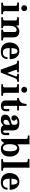

<svg xmlns="http://www.w3.org/2000/svg" viewBox="2218 -3039 836 5312"><g transform="rotate(90 2636.0 -383.0)"><path d="M372.6 0H52.2V-48.8H91.3Q140.1 -48.8 140.1 -97.7V-390.6Q140.1 -439.5 91.3 -439.5H51.3V-488.3H289.6V-97.7Q289.6 -48.8 338.4 -48.8H372.6ZM205.6 -552.7Q189 -552.7 173.8 -559.1Q158.7 -565.4 147.2 -576.9Q135.7 -588.4 129.4 -603.5Q123 -618.7 123 -635.3Q123 -651.4 129.4 -666.5Q135.7 -681.6 147.2 -693.1Q158.7 -704.6 173.8 -710.9Q189 -717.3 205.6 -717.3Q221.7 -717.3 236.8 -710.9Q252 -704.6 263.4 -693.1Q274.9 -681.6 281.2 -666.5Q287.6 -651.4 287.6 -635.3Q287.6 -618.7 281.2 -603.5Q274.9 -588.4 263.4 -576.9Q252 -565.4 236.8 -559.1Q221.7 -552.7 205.6 -552.7Z M1097.7 0H799.3V-48.8H816.9Q865.7 -48.8 865.7 -97.7V-370.1Q865.7 -424.3 812.5 -424.3Q749.5 -424.3 719.2 -363.3Q694.3 -313 694.3 -226.1V-97.7Q694.3 -48.8 743.2 -48.8H760.7V0H457.5V-48.8H496.6Q545.4 -48.8 545.4 -97.7V-390.6Q545.4 -439.5 496.6 -439.5H456.5V-488.3H682.6L692.4 -408.2Q747.6 -500 841.3 -500Q1014.6 -500 1014.6 -326.7V-97.7Q1014.6 -48.8 1063.5 -48.8H1097.7Z M1403.3 11.7Q1277.8 11.7 1216.3 -59.6Q1154.8 -130.9 1154.8 -230Q1154.8 -346.2 1218.5 -423.1Q1282.2 -500 1399.9 -500Q1498 -500 1558.1 -425.8Q1618.2 -351.6 1619.1 -232.4H1310.1Q1310.1 -44.9 1421.9 -44.9Q1561 -44.9 1561 -172.9H1614.3Q1614.3 11.7 1403.3 11.7ZM1477.1 -282.2Q1477.1 -449.2 1394 -449.2Q1316.4 -449.2 1311 -282.2Z M1987.8 14.6H1906.2L1761.7 -385.3Q1742.2 -439.5 1691.4 -439.5H1660.2V-488.3H1981V-439.5H1948.2Q1913.6 -439.5 1913.6 -415Q1913.6 -402.3 1919.9 -384.3L1999.5 -164.1L2080.1 -368.2Q2091.3 -396.5 2091.3 -414.1Q2091.3 -439.5 2058.6 -439.5H2023.9V-488.3H2241.2V-439.5H2219.2Q2168 -439.5 2146 -385.3Z M2630.9 0H2310.5V-48.8H2349.6Q2398.4 -48.8 2398.4 -97.7V-390.6Q2398.4 -439.5 2349.6 -439.5H2309.6V-488.3H2547.9V-97.7Q2547.9 -48.8 2596.7 -48.8H2630.9ZM2463.9 -552.7Q2447.3 -552.7 2432.1 -559.1Q2417 -565.4 2405.5 -576.9Q2394 -588.4 2387.7 -603.5Q2381.3 -618.7 2381.3 -635.3Q2381.3 -651.4 2387.7 -666.5Q2394 -681.6 2405.5 -693.1Q2417 -704.6 2432.1 -710.9Q2447.3 -717.3 2463.9 -717.3Q2480 -717.3 2495.1 -710.9Q2510.3 -704.6 2521.7 -693.1Q2533.2 -681.6 2539.6 -666.5Q2545.9 -651.4 2545.9 -635.3Q2545.9 -618.7 2539.6 -603.5Q2533.2 -588.4 2521.7 -576.9Q2510.3 -565.4 2495.1 -559.1Q2480 -552.7 2463.9 -552.7Z M2908.2 9.8Q2758.8 9.8 2758.8 -128.9V-439.5H2689V-483.4Q2854 -513.7 2854 -698.2H2908.2V-488.3H3037.1V-439.5H2908.2V-121.1Q2908.2 -62.5 2952.1 -62.5Q2996.1 -62.5 2996.1 -121.1V-219.7H3057.1V-128.9Q3057.1 9.8 2908.2 9.8Z M3306.2 12.2Q3223.1 12.2 3187.7 -19.8Q3152.3 -51.8 3152.3 -105Q3152.3 -213.4 3277.3 -251L3382.8 -279.8Q3433.6 -293 3433.6 -331.5V-357.4Q3433.6 -451.2 3360.4 -451.2Q3311 -451.2 3271.5 -413.1Q3320.3 -385.7 3320.3 -346.7Q3320.3 -317.4 3298.8 -298.6Q3277.3 -279.8 3248.5 -279.8Q3210.9 -279.8 3190.7 -303.2Q3170.4 -326.7 3170.4 -362.8Q3170.4 -418 3228.3 -459Q3286.1 -500 3385.3 -500Q3587.4 -500 3587.4 -333V-98.6Q3587.4 -53.2 3621.1 -53.2Q3654.3 -53.2 3654.3 -98.6V-219.7H3718.3V-108.9Q3718.3 12.2 3584 12.2Q3472.7 12.2 3445.3 -59.1Q3389.2 12.2 3306.2 12.2ZM3355.5 -61Q3395.5 -61 3414.6 -90.3Q3433.6 -119.6 3433.6 -169.9V-244.1Q3412.1 -230 3353.3 -208.7Q3294.4 -187.5 3294.4 -125Q3294.4 -93.3 3311.5 -77.1Q3328.6 -61 3355.5 -61Z M4088.4 11.7Q3990.7 11.7 3939.5 -80.1L3876.5 0H3824.2V-683.6Q3824.2 -732.4 3775.4 -732.4H3730.5V-781.2H3973.6V-443.8Q4019 -500 4098.6 -500Q4193.8 -500 4253.2 -423.6Q4312.5 -347.2 4312.5 -235.8Q4312.5 -118.7 4252.7 -53.5Q4192.9 11.7 4088.4 11.7ZM4075.2 -45.9Q4122.6 -45.9 4144 -92.3Q4166.5 -140.6 4166.5 -247.1Q4166.5 -348.1 4138.2 -397Q4113.3 -439.9 4071.3 -439.9Q4025.9 -439.9 3999 -390.1Q3969.2 -335.4 3969.2 -230Q3969.2 -132.3 4004.4 -84.5Q4031.7 -45.9 4075.2 -45.9Z M4701.2 0H4382.3V-48.8H4421.4Q4470.2 -48.8 4470.2 -97.7V-683.6Q4470.2 -732.4 4421.4 -732.4H4381.3V-781.2H4619.1V-97.7Q4619.1 -48.8 4668 -48.8H4701.2Z M5016.1 11.7Q4890.6 11.7 4829.1 -59.6Q4767.6 -130.9 4767.6 -230Q4767.6 -346.2 4831.3 -423.1Q4895 -500 5012.7 -500Q5110.8 -500 5170.9 -425.8Q5231 -351.6 5231.9 -232.4H4922.9Q4922.9 -44.9 5034.7 -44.9Q5173.8 -44.9 5173.8 -172.9H5227.1Q5227.1 11.7 5016.1 11.7ZM5089.8 -282.2Q5089.8 -449.2 5006.8 -449.2Q4929.2 -449.2 4923.8 -282.2Z"/></g></svg>

Font: Munson
Style: Bold
Weight: 700
Designer: Paul James MIller
Foundry: High-Logic / Made with FontCreator
Version: Version 2.10;May 5, 2019;FontCreator 11.5.0.2430 64-bit